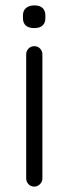

<svg xmlns="http://www.w3.org/2000/svg" viewBox="-20 -691 254 711"><path d="M137 -30Q137 -18 128 -9Q119 0 107 0Q94 0 85.5 -9Q77 -18 77 -30V-490Q77 -502 85.5 -511Q94 -520 107 -520Q120 -520 128.5 -511Q137 -502 137 -490ZM107 -587Q86 -587 75.5 -596.5Q65 -606 65 -624V-634Q65 -652 76.5 -661.5Q88 -671 108 -671Q127 -671 137.5 -661.5Q148 -652 148 -634V-624Q148 -606 137.5 -596.5Q127 -587 107 -587Z"/></svg>

Font: zvoove
Style: Regular
Weight: 400
Designer: Vernon Adams (Nunito) & Andrew Paglinawan (Quicksand)
Foundry: zvoove
Version: Version 3.006